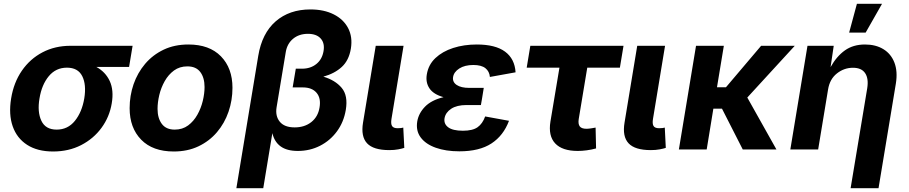

<svg xmlns="http://www.w3.org/2000/svg" viewBox="-20 -787 4787 1011"><path d="M259.8 10.7Q177.2 10.7 123 -24.2Q68.8 -59.1 46.9 -121.8Q24.9 -184.6 38.6 -268.6Q52.2 -352.5 95.2 -414.8Q138.2 -477.1 203.9 -511.5Q269.5 -545.9 351.6 -545.9H678.2L659.7 -434.6H487.3Q535.6 -408.2 557.9 -360.1Q580.1 -312 568.4 -242.7Q556.6 -171.4 514.6 -114Q472.7 -56.6 407.2 -22.9Q341.8 10.7 259.8 10.7ZM332.5 -430.7Q273.9 -430.7 236.8 -385.7Q199.7 -340.8 188 -269Q175.8 -197.8 197.8 -151.1Q219.7 -104.5 278.3 -104.5Q336.9 -104.5 374.3 -150.6Q411.6 -196.8 423.8 -269Q435.5 -341.3 413.1 -386Q390.6 -430.7 332.5 -430.7Z M895 10.7Q784.2 10.7 723.4 -51.5Q662.6 -113.8 662.6 -217.3Q662.6 -283.2 683.3 -343.3Q704.1 -403.3 744.1 -450.7Q784.2 -498 841.6 -525.4Q898.9 -552.7 972.2 -552.7Q1082.5 -552.7 1143.3 -490.5Q1204.1 -428.2 1204.1 -324.7Q1204.1 -258.8 1183.3 -198.5Q1162.6 -138.2 1122.6 -91.1Q1082.5 -43.9 1025.1 -16.6Q967.8 10.7 895 10.7ZM899.9 -104.5Q940.9 -104.5 970.5 -126.5Q1000 -148.4 1019.3 -182.9Q1038.6 -217.3 1047.9 -256.1Q1057.1 -294.9 1057.1 -328.6Q1057.1 -377.9 1034.7 -407.7Q1012.2 -437.5 966.8 -437.5Q925.8 -437.5 896.2 -415.8Q866.7 -394 847.4 -359.9Q828.1 -325.7 818.8 -286.9Q809.6 -248 809.6 -213.9Q809.6 -165 832 -134.8Q854.5 -104.5 899.9 -104.5Z M1224.6 204.1 1339.8 -492.7Q1359.4 -611.8 1431.6 -674.6Q1503.9 -737.3 1614.3 -737.3Q1686 -737.3 1737.5 -711.2Q1789.1 -685.1 1813.2 -638.7Q1837.4 -592.3 1827.6 -531.2Q1817.4 -469.2 1779.8 -434.6Q1742.2 -399.9 1682.6 -383.3Q1744.6 -365.2 1779.1 -324.5Q1813.5 -283.7 1800.8 -208Q1790 -144 1754.4 -95.5Q1718.8 -46.9 1665.3 -19.5Q1611.8 7.8 1548.3 7.8Q1490.7 7.8 1457.8 -16.1Q1424.8 -40 1414.1 -85.9L1366.2 204.1ZM1531.7 -116.2Q1584 -116.2 1619.4 -144.3Q1654.8 -172.4 1662.6 -221.2Q1670.9 -270 1647 -298.3Q1623 -326.7 1574.7 -326.7H1521L1537.6 -425.3H1570.3Q1615.2 -425.3 1645.8 -450Q1676.3 -474.6 1683.6 -517.6Q1690.9 -559.6 1668.7 -584.2Q1646.5 -608.9 1601.6 -608.9Q1554.7 -608.9 1523.4 -583Q1492.2 -557.1 1484.9 -513.7L1436.5 -222.7Q1428.7 -176.3 1453.1 -146.2Q1477.5 -116.2 1531.7 -116.2Z M2029.8 3.4Q1946.3 3.4 1912.8 -32.5Q1879.4 -68.4 1891.6 -141.6L1958.5 -545.9H2105L2041.5 -161.6Q2037.1 -135.7 2044.2 -123.8Q2051.3 -111.8 2073.7 -111.8Q2085.4 -111.8 2092 -112.8Q2098.6 -113.8 2103.5 -115.2L2108.9 -8.3Q2097.2 -4.4 2076.7 -0.5Q2056.2 3.4 2029.8 3.4Z M2398.9 9.8Q2327.6 9.8 2274.7 -9Q2221.7 -27.8 2195.3 -63.2Q2168.9 -98.6 2177.2 -148.4Q2184.6 -190.9 2218 -225.3Q2251.5 -259.8 2315.4 -275.4Q2262.7 -290 2241.5 -321.5Q2220.2 -353 2227.5 -395.5Q2235.8 -446.3 2272.7 -481.2Q2309.6 -516.1 2366.2 -534.4Q2422.9 -552.7 2490.7 -552.7Q2588.4 -552.7 2639.4 -515.1Q2690.4 -477.5 2694.8 -406.2L2559.6 -381.8Q2557.1 -411.1 2535.9 -428Q2514.6 -444.8 2472.7 -444.8Q2427.2 -444.8 2398.4 -426.3Q2369.6 -407.7 2365.7 -380.9Q2361.8 -355 2384.8 -339.6Q2407.7 -324.2 2451.2 -324.2H2527.3L2517.6 -264.2L2512.2 -233.9H2436.5Q2385.7 -233.9 2356 -214.4Q2326.2 -194.8 2320.8 -164.6Q2315.9 -134.8 2340.1 -116.7Q2364.3 -98.6 2417.5 -98.6Q2468.8 -98.6 2494.9 -117.2Q2521 -135.7 2534.7 -173.8L2660.2 -150.9Q2630.9 -72.8 2567.6 -31.5Q2504.4 9.8 2398.9 9.8Z M3022 7.8Q2940.4 7.8 2903.3 -32Q2866.2 -71.8 2878.4 -147L2925.8 -430.7H2753.4L2772.5 -545.9H3263.2L3244.1 -430.7H3072.3L3027.3 -159.7Q3023.4 -134.3 3032.7 -121.6Q3042 -108.9 3068.4 -108.9Q3077.1 -108.9 3092.5 -111.1Q3107.9 -113.3 3116.2 -115.2L3118.7 -5.4Q3093.3 1.5 3068.8 4.6Q3044.4 7.8 3022 7.8Z M3406.7 3.4Q3323.2 3.4 3289.8 -32.5Q3256.3 -68.4 3268.6 -141.6L3335.4 -545.9H3481.9L3418.5 -161.6Q3414.1 -135.7 3421.1 -123.8Q3428.2 -111.8 3450.7 -111.8Q3462.4 -111.8 3469 -112.8Q3475.6 -113.8 3480.5 -115.2L3485.8 -8.3Q3474.1 -4.4 3453.6 -0.5Q3433.1 3.4 3406.7 3.4Z M3791.5 -545.9 3755.4 -327.6H3802.7L3987.8 -545.9H4165L3915 -273.4L4068.4 0H3891.1L3781.7 -214.8H3736.3L3701.2 0H3554.7L3645 -545.9Z M4340.3 -315.9 4288.1 0H4141.6L4231.9 -545.9H4370.1L4353.5 -433.6Q4385.3 -490.7 4429 -521.7Q4472.7 -552.7 4534.7 -552.7Q4591.3 -552.7 4631.6 -528.1Q4671.9 -503.4 4689.7 -457.3Q4707.5 -411.1 4697.3 -347.2L4606 204.1H4459L4546.4 -321.8Q4554.7 -373 4535.6 -401.6Q4516.6 -430.2 4471.2 -430.2Q4424.8 -430.2 4387 -400.4Q4349.1 -370.6 4340.3 -315.9ZM4451.2 -615.2 4492.2 -767.1H4624.5L4538.1 -615.2Z"/></svg>

Font: Inter
Style: Bold Italic
Weight: 700
Italic angle: -9.39999°
Designer: Rasmus Andersson
Foundry: rsms
Version: Version 4.001;git-9221beed3